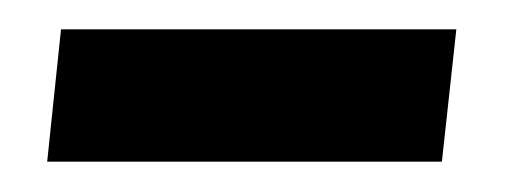

<svg xmlns="http://www.w3.org/2000/svg" viewBox="-20 -799 340 129"><path d="M21 -779.3H286.6L276.9 -690.4H11.7Z"/></svg>

Font: Merriweather Bold
Style: Italic
Weight: 700
Italic angle: -7°
Designer: Eben Sorkin ( eben@eyebytes.com )
Foundry: Eben Sorkin ( eben@eyebytes.com )
Version: Version 1.5; ttfautohint (v0.97) -l 13 -r 13 -G 200 -x 24 -f